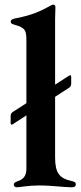

<svg xmlns="http://www.w3.org/2000/svg" viewBox="-20 -794 346 822"><path d="M35.2 -262.4 93 -300.1V-75.3C93 -52.9 89.8 -28.4 54.7 -17.8C43 -13.8 39.1 -9.6 39.1 -3.6C39.1 3.6 44.4 7.8 51.8 7.8C64.6 7.8 100.9 0 144.9 0C208.5 0 249.3 7.8 287.6 7.8C294.7 7.8 304.7 6 304.7 -5C304.7 -12.4 300.1 -16 287.6 -18.8C234.7 -30.2 215.9 -52.6 215.9 -120.7V-379.6L275.2 -418C282 -422.6 284.4 -427.2 284.8 -435.4V-464.5C284.4 -472.7 282.3 -473.7 275.2 -469.8L215.9 -431.5V-711.6C215.9 -730.1 217.3 -752.1 217.3 -762.8C217.3 -770.6 214.1 -774.1 208.5 -774.1C204.5 -774.1 202.1 -773.1 197.4 -770.2C155.5 -747.2 117.2 -729 51.8 -716.6C35.5 -713.4 25.9 -710.6 25.9 -701.3C25.9 -693.9 31.2 -691.1 41.9 -688.2C91.3 -674.7 93 -661.9 93 -615.1V-352.3L35.2 -315C28.4 -310.4 25.9 -305.8 25.6 -297.6V-267.8C25.9 -259.6 28.1 -258.5 35.2 -262.4Z"/></svg>

Font: Margiela Serif Semibold
Style: Regular
Weight: 600
Designer: Andreas Faust, Stefan Endress
Version: Version 1.002;FEAKit 1.0